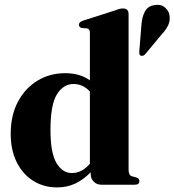

<svg xmlns="http://www.w3.org/2000/svg" viewBox="-20 -785 741 816"><path d="M25.5 -216.5Q25.5 -294.5 56 -352.2Q86.5 -410 139 -442Q191.5 -474 257 -474Q320 -474 362 -443.5V-646Q362 -662.5 349.5 -664.5L327.5 -666Q315.5 -669 315.5 -680Q315.5 -691 332 -697L463.5 -739Q478 -744.5 486.2 -746.8Q494.5 -749 502.5 -749Q526.5 -749 526.5 -725V-63.5Q526.5 -40 540.5 -36L559 -31Q572.5 -26.5 572.5 -15.5Q572.5 0 553 0H410.5Q391.5 0 378.5 -12.8Q365.5 -25.5 365.5 -44.5V-53Q335 -21.5 300 -5Q265 11.5 223 11.5Q165.5 11.5 120.8 -16.8Q76 -45 50.8 -96.2Q25.5 -147.5 25.5 -216.5ZM194.5 -232.5Q194.5 -135 220 -92.2Q245.5 -49.5 285.5 -49.5Q328 -49.5 362 -89V-396Q333 -428 292.5 -428Q249.5 -428 222 -384.2Q194.5 -340.5 194.5 -232.5ZM581 -678.5Q583.5 -713.5 596 -736.2Q608.5 -759 635 -763Q661.5 -768.5 679 -754.8Q696.5 -741 700 -722Q704.5 -698 694.8 -677.8Q685 -657.5 666 -637.5L596.5 -554Q587.5 -545 578 -548.5Q573 -551.5 572.2 -556Q571.5 -560.5 572 -566.5Z"/></svg>

Font: Fraunces 72pt
Style: Bold
Weight: 700
Version: Version 1.000;[b76b70a41]